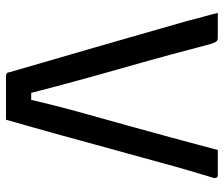

<svg xmlns="http://www.w3.org/2000/svg" viewBox="-73 -673 746 640"><g transform="rotate(-90 300.0 -353.0)"><path d="M120 0Q100 0 78.5 0Q57 0 37 0Q33 0 30.5 -1.5Q28 -3 27 -6.5Q26 -10 27 -14Q38 -50 51.5 -96Q65 -142 79 -194Q93 -246 108.5 -301.5Q124 -357 139 -412Q154 -467 168.5 -520Q183 -573 196.5 -620Q210 -667 221 -706Q260 -706 298 -706Q336 -706 367 -706Q371 -706 373.5 -704.5Q376 -703 377.5 -701Q379 -699 379 -695Q399 -626 420 -554Q441 -482 462.5 -407.5Q484 -333 506 -256Q528 -179 551 -99Q557 -74 564 -49.5Q571 -25 577 0Q556 0 533.5 0Q511 0 494 0Q486 0 482 -4.5Q478 -9 473 -25Q456 -90 437.5 -158.5Q419 -227 400 -293.5Q381 -360 363.5 -423Q346 -486 331.5 -541Q317 -596 306 -639L329 -622H269L291 -639Q281 -595 268 -543.5Q255 -492 238 -431.5Q221 -371 202 -302.5Q183 -234 162.5 -158.5Q142 -83 120 0Z"/></g></svg>

Font: Rec Mono Linear
Style: Regular
Weight: 400
Monospace: yes
Version: Version 1.085; ttfautohint (v1.8.4.7-5d5b)